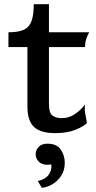

<svg xmlns="http://www.w3.org/2000/svg" viewBox="-20 -621 453 910"><path d="M241 10Q172 10 141 -19.5Q110 -49 110 -116V-398H20V-468Q66 -468 92 -479.5Q118 -491 129 -520Q140 -549 140 -601H212V-468H403Q396 -458 389.5 -438.5Q383 -419 383 -398H212V-131Q212 -85 229 -73Q246 -61 272 -61Q309 -61 339 -83Q369 -105 382 -126V-95L392 -38Q377 -22 338 -6Q299 10 241 10ZM178 269 159 237Q198 228 212.5 204.5Q227 181 223 158Q214 160 205 160Q178 160 163.5 145Q149 130 149 110Q149 90 163.5 75Q178 60 205 60Q249 60 268 88Q287 116 287 151Q287 186 270 212Q253 238 228 252.5Q203 267 178 269Z"/></svg>

Font: Red Rose
Style: Regular
Weight: 400
Designer: Jaikishan Patel
Version: Version 2.000; ttfautohint (v1.8.3)